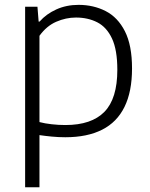

<svg xmlns="http://www.w3.org/2000/svg" viewBox="-20 -570 632 810"><path d="M86 220V-541.5H138L143 -479H147Q175 -511 217.5 -530.2Q260 -549.5 311.5 -549.5Q374.5 -549.5 425.8 -523.2Q477 -497 507 -438Q537 -379 537 -281Q537 -183.5 505.2 -119Q473.5 -54.5 410.8 -22.8Q348 9 255.5 9Q226.5 9 198.2 6.2Q170 3.5 146.5 0V220ZM256 -42.5Q366 -42.5 420.5 -98.2Q475 -154 475 -275.5Q475 -359.5 452.5 -407.5Q430 -455.5 390.5 -475.8Q351 -496 300.5 -496Q258 -496 217.2 -478.2Q176.5 -460.5 146.5 -419V-55Q169 -49 198 -45.8Q227 -42.5 256 -42.5Z"/></svg>

Font: Encode Sans SemiExpanded Light
Style: Regular
Weight: 300
Width: 6
Designer: Multiple Designers
Foundry: Impallari Type
Version: Version 3.002